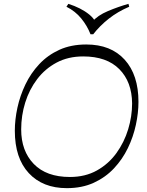

<svg xmlns="http://www.w3.org/2000/svg" viewBox="-20 -969 761 997"><path d="M327 8Q202 8 129.5 -70Q57 -148 57 -290Q57 -348 70.5 -410Q84 -472 112 -530.5Q140 -589 184 -636Q228 -683 288.5 -710.5Q349 -738 428 -738Q556 -738 627.5 -659Q699 -580 699 -440Q699 -383 685.5 -320.5Q672 -258 644 -200Q616 -142 572 -95Q528 -48 467 -20Q406 8 327 8ZM343 -50Q423 -50 483.5 -84Q544 -118 584.5 -174Q625 -230 645.5 -297.5Q666 -365 666 -432Q665 -544 599.5 -610Q534 -676 412 -676Q334 -676 274 -644Q214 -612 173 -558Q132 -504 111 -436.5Q90 -369 90 -297Q90 -185 155.5 -117.5Q221 -50 343 -50ZM647 -949 651 -934Q592 -909 545 -872Q498 -835 464 -791H450Q433 -835 402 -873Q371 -911 325 -934L335 -949Q367 -939 394.5 -925Q422 -911 443.5 -893.5Q465 -876 476 -855L459 -856Q487 -889 540.5 -911.5Q594 -934 647 -949Z"/></svg>

Font: Savate ExtraLight
Style: Italic
Weight: 200
Italic angle: -11°
Designer: Max Esnée
Foundry: Plomb Type
Version: Version 2.000